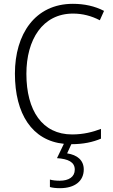

<svg xmlns="http://www.w3.org/2000/svg" viewBox="-20 -744 592 1004"><path d="M418 142C418 94 384 66 331 58L353 10C416 10 466 -1 508 -19V-70C466 -54 417 -41 357 -41C201 -41 118 -166 118 -358C118 -536 202 -673 362 -673C411 -673 458 -661 502 -638L524 -687C476 -712 421 -724 361 -724C163 -724 58 -565 58 -359C58 -148 148 -9 314 8L278 83C336 87 371 103 371 143C371 181 340 201 292 201C273 201 255 199 241 195V234C254 238 273 240 294 240C371 240 418 203 418 142Z"/></svg>

Font: Noto Sans Armenian SemiCondensed Light
Style: Regular
Weight: 300
Width: 4
Designer: Monotype Design Team
Foundry: Monotype Imaging Inc.
Version: Version 2.008